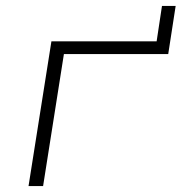

<svg xmlns="http://www.w3.org/2000/svg" viewBox="-20 -626 611 646"><path d="M76 0 153 -487H507L525 -606H571L546 -444H195L125 0Z"/></svg>

Font: Nunito Sans 10pt Expanded ExtraLight
Style: Italic
Weight: 250
Width: 7
Italic angle: -9°
Designer: Vernon Adams
Foundry: Vernon Adams
Version: Version 3.101;gftools[0.9.27]